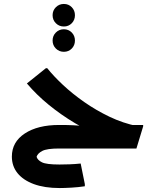

<svg xmlns="http://www.w3.org/2000/svg" viewBox="-20 -751 799 971"><path d="M648 -13Q577 -27 503.5 -56.5Q430 -86 359.5 -128Q289 -170 226.5 -221Q164 -272 116 -329L212 -406H219Q251 -366 298.5 -321.5Q346 -277 406 -235Q466 -193 534 -160.5Q602 -128 675 -113ZM279 0V-119H283Q323 -119 351 -117.5Q379 -116 394 -114Q409 -112 409 -112L503 -119H704V-112L670 0ZM282 200Q205 200 151 180Q97 160 68.5 124.5Q40 89 40 41Q40 -33 105.5 -76Q171 -119 279 -119V0Q217 0 193.5 12.5Q170 25 165 42Q170 59 192.5 70Q215 81 281 81Q303 81 331.5 80Q360 79 388 76L409 180V191Q376 196 340.5 198Q305 200 282 200ZM359 -546Q359 -522 343 -505.5Q327 -489 303 -489Q279 -489 262.5 -505.5Q246 -522 246 -546Q246 -570 262.5 -586.5Q279 -603 303 -603Q327 -603 343 -586.5Q359 -570 359 -546ZM359 -674Q359 -650 343 -633.5Q327 -617 303 -617Q279 -617 262.5 -633.5Q246 -650 246 -674Q246 -698 262.5 -714.5Q279 -731 303 -731Q327 -731 343 -714.5Q359 -698 359 -674Z"/></svg>

Font: Fustat ExtraBold
Style: Regular
Weight: 800
Designer: Mohamed Gaber, Khaled Hosny, Laura Garcia Mut
Foundry: Kief Type Foundry, Alif Type Foundry, Hard Type Foundry
Version: Version 1.007